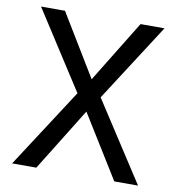

<svg xmlns="http://www.w3.org/2000/svg" viewBox="-80 -783 789 856"><g transform="rotate(10 314.5 -355.5)"><path d="M601.5 0H494L317.5 -285L141 0H31.5L264 -358.5L37 -711H145.5L315.5 -431L487.5 -711H596L369 -358.5Z"/></g></svg>

Font: Roberto Sans
Style: Regular
Weight: 400
Designer: Google (font) & Cristiano Sobral (main changes)
Version: Version 1.500; ttfautohint (v1.8.4.7-5d5b-dirty)